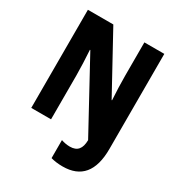

<svg xmlns="http://www.w3.org/2000/svg" viewBox="-215 -852 1121 1210"><g transform="rotate(30 346.0 -246.5)"><path d="M423 221C556 221 624 141 624 -22V-714H479V-474C479 -424 481 -356 485 -296H482L253 -714H68V0H212V-320C212 -371 209 -439 205 -502H208L480 -3C479 59 455 90 400 90C376 90 355 85 337 79V210C361 217 390 221 423 221Z"/></g></svg>

Font: Noto Sans Georgian Condensed ExtraBold
Style: Regular
Weight: 800
Width: 3
Designer: Monotype Design Team, Akaki Razmadze
Foundry: Google LLC
Version: Version 2.005